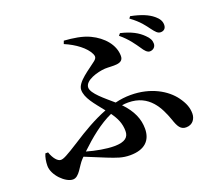

<svg xmlns="http://www.w3.org/2000/svg" viewBox="-132 -935 1263 1141"><g transform="rotate(-20 500.0 -364.0)"><path d="M789 -565C805 -540 818 -526 834 -525C856 -525 872 -540 872 -561C872 -581 864 -598 843 -618C812 -649 772 -672 704 -688L693 -675C743 -634 770 -592 789 -565ZM884 -650C903 -625 915 -610 934 -610C955 -610 968 -623 968 -645C968 -668 957 -687 932 -707C904 -730 861 -749 795 -762L786 -750C843 -709 866 -674 884 -650ZM60 -168H43C34 -148 29 -119 29 -94C29 -34 99 34 145 34C186 34 206 -28 239 -62L249 -72L376 -20C432 2 465 15 514 15C605 15 650 -29 650 -104C650 -164 627 -221 569 -281C582 -283 595 -284 608 -284C741 -284 789 -181 818 -100C834 -52 848 -27 883 -27C926 -27 945 -61 945 -92C945 -129 933 -161 904 -201C858 -264 765 -321 637 -321C604 -321 572 -317 539 -309C485 -356 416 -410 416 -448C416 -493 500 -517 548 -520C594 -522 663 -505 663 -559C663 -629 609 -691 535 -726C489 -748 431 -756 375 -760L368 -741C434 -713 492 -670 513 -625C520 -609 520 -598 501 -583C461 -550 372 -499 372 -449C372 -398 416 -349 466 -286C388 -256 312 -211 241 -165C156 -111 134 -100 117 -100C97 -100 74 -127 60 -168ZM490 -255C519 -215 536 -178 536 -130C536 -93 514 -68 443 -68C395 -68 328 -80 273 -96C340 -160 414 -221 490 -255Z"/></g></svg>

Font: Noto Serif SC
Style: Bold
Weight: 700
Designer: Ryoko NISHIZUKA 西塚涼子 (kana & ideographs); Frank Grießhammer (Latin, Greek & Cyrillic); Wenlong ZHANG 张文龙 (bopomofo); San
Foundry: Adobe
Version: Version 2.001;hotconv 1.1.0;makeotfexe 2.6.0